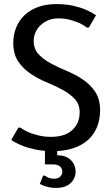

<svg xmlns="http://www.w3.org/2000/svg" viewBox="-20 -730 545 940"><path d="M35 0ZM255 -710Q304 -710 340 -701.5Q376 -693 401 -682Q429 -670 450 -655L415 -595H405Q390 -607 369 -617Q351 -625 325 -632.5Q299 -640 265 -640Q239 -640 217 -631Q195 -622 179 -607Q163 -592 154 -572Q145 -552 145 -530Q145 -490 169 -464.5Q193 -439 229 -419.5Q265 -400 307.5 -382.5Q350 -365 386 -340.5Q422 -316 446 -280.5Q470 -245 470 -190Q470 -145 455 -108Q440 -71 411 -45Q382 -19 339 -4.5Q296 10 240 10Q191 10 153 2Q115 -6 89 -17Q58 -29 35 -45L70 -105H80Q98 -92 121 -82Q141 -74 168.5 -67Q196 -60 230 -60Q298 -60 334 -93.5Q370 -127 370 -180Q370 -220 346 -245.5Q322 -271 286 -290.5Q250 -310 207.5 -327.5Q165 -345 129 -369.5Q93 -394 69 -429.5Q45 -465 45 -520Q45 -561 59.5 -596Q74 -631 101 -656.5Q128 -682 167 -696Q206 -710 255 -710ZM260 30Q302 30 326 53Q350 76 350 110Q350 144 325 167Q300 190 255 190Q236 190 221.5 187Q207 184 196 180Q184 176 175 170L191 130H200Q199 130 212.5 137.5Q226 145 245 145Q264 145 274.5 135Q285 125 285 110Q285 95 274 85Q263 75 240 75H200V-20H260Z"/></svg>

Font: Scada
Style: Regular
Weight: 400
Designer: Jovanny Lemonad
Foundry: Jovanny Lemonad
Version: Version 3.005; ttfautohint (v0.91) -l 8 -r 50 -G 200 -x 0 -w